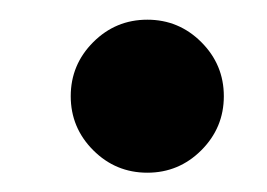

<svg xmlns="http://www.w3.org/2000/svg" viewBox="-20 -440 273 196"><path d="M130.4 -263.7Q98.1 -263.7 75.2 -286.6Q52.2 -309.6 52.2 -341.8Q52.2 -374 75.2 -397Q98.1 -419.9 130.4 -419.9Q162.6 -419.9 185.5 -397Q208.5 -374 208.5 -341.8Q208.5 -309.6 185.5 -286.6Q162.6 -263.7 130.4 -263.7Z"/></svg>

Font: Bainsley
Style: Bold
Weight: 700
Designer: Paul James MIller
Foundry: High-Logic / Made with FontCreator
Version: Version 1.411;March 28, 2021;FontCreator 13.0.0.2683 64-bit